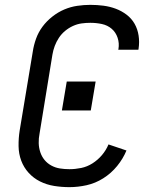

<svg xmlns="http://www.w3.org/2000/svg" viewBox="-20 -763 640 791"><path d="M266 8Q234 8 203 3Q172 -2 145 -15.5Q118 -29 98 -51Q78 -73 67.5 -101Q57 -129 56.5 -161Q56 -193 61 -225L115 -550Q119 -577 128.5 -603.5Q138 -630 155 -653Q172 -676 195.5 -694.5Q219 -713 245 -724Q271 -735 298.5 -739Q326 -743 352 -743Q380 -743 406.5 -739.5Q433 -736 457 -727Q481 -718 501.5 -702.5Q522 -687 534.5 -665Q547 -643 551 -616.5Q555 -590 551 -563Q551 -561 550.5 -560Q550 -559 550 -558H467Q467 -559 467.5 -559.5Q468 -560 468 -561Q472 -585 464.5 -607.5Q457 -630 440 -644.5Q423 -659 400 -664Q377 -669 352 -669Q334 -669 316 -666.5Q298 -664 280.5 -656Q263 -648 248 -635.5Q233 -623 222.5 -607Q212 -591 205.5 -573.5Q199 -556 196 -538L143 -213Q139 -193 139.5 -173.5Q140 -154 146 -136Q152 -118 163.5 -104Q175 -90 191.5 -81Q208 -72 227 -69Q246 -66 266 -66Q290 -66 314.5 -71Q339 -76 361 -90Q383 -104 400 -124Q417 -144 427 -168L501 -143Q487 -109 462.5 -79Q438 -49 405.5 -28.5Q373 -8 337 0Q301 8 266 8ZM235 -308 255 -427H374L354 -308Z"/></svg>

Font: Iosevka SS04 Extended
Style: Italic
Weight: 400
Width: 7
Italic angle: -9°
Monospace: yes
Designer: Belleve Invis
Foundry: Belleve Invis
Version: Version 19.0.0; ttfautohint (v1.8.4)